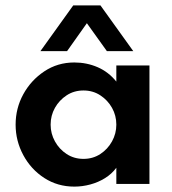

<svg xmlns="http://www.w3.org/2000/svg" viewBox="-20 -683 638 713"><path d="M256 10Q194 10 144.5 -22Q95 -54 66.5 -107Q38 -160 38 -220Q38 -281 66.5 -333Q95 -385 144.5 -418Q194 -451 256 -451Q302 -451 342.5 -433.5Q383 -416 412 -380V-440H535V0H412V-60Q395 -37 370 -21.5Q345 -6 315.5 2Q286 10 256 10ZM290 -93Q325 -93 352.5 -111Q380 -129 396 -158Q412 -187 412 -220Q412 -254 396 -282.5Q380 -311 352.5 -329Q325 -347 290 -347Q255 -347 227.5 -329Q200 -311 184 -282.5Q168 -254 168 -220Q168 -187 184 -158Q200 -129 227.5 -111Q255 -93 290 -93ZM130 -493 252 -663H353L475 -493H377L286 -620H319L229 -493Z"/></svg>

Font: Teachers SemiBold
Style: Regular
Weight: 600
Version: Version 1.001